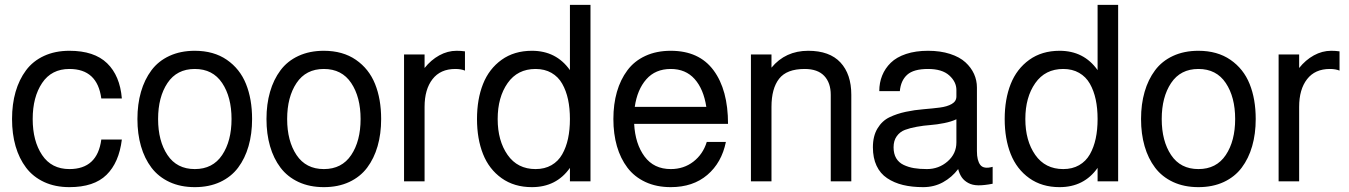

<svg xmlns="http://www.w3.org/2000/svg" viewBox="-20 -750 5580 794"><path d="M267.1 -464.8Q192.9 -464.8 154.1 -406.7Q115.2 -348.6 115.2 -257.8Q115.2 -167 154.1 -108.9Q192.9 -50.8 267.1 -50.8Q382.8 -50.8 398.9 -172.9H483.9Q472.2 -77.6 420.4 -26.9Q368.7 23.9 267.1 23.9Q208 23.9 162.4 2.7Q116.7 -18.6 87.9 -56.6Q59.1 -94.7 44.4 -145.5Q29.8 -196.3 29.8 -257.8Q29.8 -319.3 44.4 -370.1Q59.1 -420.9 87.6 -459.2Q116.2 -497.6 162.1 -518.8Q208 -540 267.1 -540Q369.6 -540 422.9 -488.5Q476.1 -437 483.9 -342.8H398.9Q382.8 -464.8 267.1 -464.8Z M785.6 -540Q863.8 -540 918 -502.7Q972.2 -465.3 997.3 -402.8Q1022.5 -340.3 1022.5 -257.8Q1022.5 -196.3 1007.8 -145.5Q993.2 -94.7 964.6 -56.6Q936 -18.6 890.4 2.7Q844.7 23.9 785.6 23.9Q726.6 23.9 680.9 2.7Q635.3 -18.6 606.4 -56.6Q577.6 -94.7 563 -145.5Q548.3 -196.3 548.3 -257.8Q548.3 -319.3 563 -370.1Q577.6 -420.9 606.2 -459.2Q634.8 -497.6 680.7 -518.8Q726.6 -540 785.6 -540ZM672.6 -406.7Q633.8 -348.6 633.8 -257.8Q633.8 -167 672.6 -108.9Q711.4 -50.8 785.6 -50.8Q859.9 -50.8 898.7 -108.9Q937.5 -167 937.5 -257.8Q937.5 -348.6 898.7 -406.7Q859.9 -464.8 785.6 -464.8Q711.4 -464.8 672.6 -406.7Z M1319.3 -540Q1397.5 -540 1451.7 -502.7Q1505.9 -465.3 1531 -402.8Q1556.2 -340.3 1556.2 -257.8Q1556.2 -196.3 1541.5 -145.5Q1526.9 -94.7 1498.3 -56.6Q1469.7 -18.6 1424.1 2.7Q1378.4 23.9 1319.3 23.9Q1260.3 23.9 1214.6 2.7Q1168.9 -18.6 1140.1 -56.6Q1111.3 -94.7 1096.7 -145.5Q1082 -196.3 1082 -257.8Q1082 -319.3 1096.7 -370.1Q1111.3 -420.9 1139.9 -459.2Q1168.5 -497.6 1214.4 -518.8Q1260.3 -540 1319.3 -540ZM1206.3 -406.7Q1167.5 -348.6 1167.5 -257.8Q1167.5 -167 1206.3 -108.9Q1245.1 -50.8 1319.3 -50.8Q1393.6 -50.8 1432.4 -108.9Q1471.2 -167 1471.2 -257.8Q1471.2 -348.6 1432.4 -406.7Q1393.6 -464.8 1319.3 -464.8Q1245.1 -464.8 1206.3 -406.7Z M1902.8 -458Q1886.7 -464.8 1862.8 -464.8Q1801.3 -464.8 1768.6 -422.6Q1735.8 -380.4 1735.8 -308.1V0H1650.9V-524.9H1735.8V-468.8Q1762.2 -502 1796.6 -521Q1831.1 -540 1868.2 -540Q1886.7 -540 1902.8 -537.6Z M2421.9 0H2336.9V-55.7Q2280.8 23.9 2179.7 23.9Q2106.4 23.9 2054.4 -13.2Q2002.4 -50.3 1977.5 -113Q1952.6 -175.8 1952.6 -257.8Q1952.6 -339.8 1977.5 -402.6Q2002.4 -465.3 2054.4 -502.7Q2106.4 -540 2179.7 -540Q2280.3 -540 2336.9 -460V-730H2421.9ZM2194.8 -464.8Q2120.1 -464.8 2079.1 -406.2Q2038.1 -347.7 2038.1 -257.8Q2038.1 -168 2079.1 -109.4Q2120.1 -50.8 2194.8 -50.8Q2232.4 -50.8 2260.5 -66.9Q2288.6 -83 2304.9 -111.8Q2321.3 -140.6 2329.1 -177Q2336.9 -213.4 2336.9 -257.8Q2336.9 -302.2 2329.1 -338.6Q2321.3 -375 2304.9 -403.8Q2288.6 -432.6 2260.5 -448.7Q2232.4 -464.8 2194.8 -464.8Z M2753.9 23.9Q2694.8 23.9 2649.2 2.7Q2603.5 -18.6 2574.7 -56.6Q2545.9 -94.7 2531.2 -145.5Q2516.6 -196.3 2516.6 -257.8Q2516.6 -319.3 2531.2 -370.1Q2545.9 -420.9 2574.5 -459.2Q2603 -497.6 2648.9 -518.8Q2694.8 -540 2753.9 -540Q2871.1 -540 2930.9 -459.2Q2990.7 -378.4 2990.7 -237.8H2905.8H2602.5Q2606.9 -154.8 2645.5 -102.8Q2684.1 -50.8 2753.9 -50.8Q2807.6 -50.8 2847.4 -81.5Q2887.2 -112.3 2902.8 -163.1H2981.9Q2964.4 -77.1 2905 -26.6Q2845.7 23.9 2753.9 23.9ZM2753.9 -464.8Q2690.4 -464.8 2652.8 -422.1Q2615.2 -379.4 2605 -308.1H2900.9Q2889.6 -381.8 2852.5 -423.3Q2815.4 -464.8 2753.9 -464.8Z M3085.4 0V-524.9H3170.4V-470.2Q3228 -540 3322.3 -540Q3410.6 -540 3455.6 -491.7Q3500.5 -443.4 3500.5 -357.9V0H3415.5V-357.9Q3415.5 -407.7 3388.4 -436.3Q3361.3 -464.8 3307.6 -464.8Q3233.4 -464.8 3201.9 -424.3Q3170.4 -383.8 3170.4 -308.1V0Z M4085 -60.1V9.8Q4050.3 16.6 4025.9 16.4Q4001.5 16.1 3984.4 6.8Q3967.3 -2.4 3957.5 -16.4Q3947.8 -30.3 3942.4 -50.8Q3916.5 -16.6 3879.6 3.7Q3842.8 23.9 3797.9 23.9Q3751 23.9 3714.1 14.9Q3677.2 5.9 3648.7 -13.2Q3620.1 -32.2 3605 -64.5Q3589.8 -96.7 3589.8 -141.1Q3589.8 -187.5 3608.9 -219Q3627.9 -250.5 3658.4 -265.1Q3689 -279.8 3725.6 -287.6Q3762.2 -295.4 3799.1 -298.3Q3835.9 -301.3 3866.5 -305.2Q3897 -309.1 3916 -320.1Q3935.1 -331.1 3935.1 -351.1V-377.9Q3935.1 -411.6 3905.5 -438.2Q3876 -464.8 3817.9 -464.8Q3758.3 -464.8 3731.7 -440.9Q3705.1 -417 3701.2 -373H3616.2Q3616.2 -408.2 3628.2 -437.7Q3640.1 -467.3 3663.8 -490.5Q3687.5 -513.7 3727.1 -526.9Q3766.6 -540 3817.9 -540Q3868.7 -540 3908.7 -527.1Q3948.7 -514.2 3972.4 -492.4Q3996.1 -470.7 4008.1 -444.1Q4020 -417.5 4020 -388.2V-125Q4020 -86.4 4033.9 -68.1Q4047.9 -49.8 4085 -60.1ZM3935.1 -161.1V-256.8Q3915 -247.1 3884.8 -241Q3854.5 -234.9 3827.4 -232.9Q3800.3 -231 3771.7 -225.8Q3743.2 -220.7 3722.4 -212.9Q3701.7 -205.1 3688.5 -186.8Q3675.3 -168.5 3675.3 -141.1Q3675.3 -114.3 3686 -95.9Q3696.8 -77.6 3716.8 -68.1Q3736.8 -58.6 3759.8 -54.7Q3782.7 -50.8 3813 -50.8Q3862.3 -50.8 3898.7 -82.5Q3935.1 -114.3 3935.1 -161.1Z M4604 0H4519V-55.7Q4462.9 23.9 4361.8 23.9Q4288.6 23.9 4236.6 -13.2Q4184.6 -50.3 4159.7 -113Q4134.8 -175.8 4134.8 -257.8Q4134.8 -339.8 4159.7 -402.6Q4184.6 -465.3 4236.6 -502.7Q4288.6 -540 4361.8 -540Q4462.4 -540 4519 -460V-730H4604ZM4377 -464.8Q4302.2 -464.8 4261.2 -406.2Q4220.2 -347.7 4220.2 -257.8Q4220.2 -168 4261.2 -109.4Q4302.2 -50.8 4377 -50.8Q4414.6 -50.8 4442.6 -66.9Q4470.7 -83 4487.1 -111.8Q4503.4 -140.6 4511.2 -177Q4519 -213.4 4519 -257.8Q4519 -302.2 4511.2 -338.6Q4503.4 -375 4487.1 -403.8Q4470.7 -432.6 4442.6 -448.7Q4414.6 -464.8 4377 -464.8Z M4936 -540Q5014.2 -540 5068.4 -502.7Q5122.6 -465.3 5147.7 -402.8Q5172.9 -340.3 5172.9 -257.8Q5172.9 -196.3 5158.2 -145.5Q5143.6 -94.7 5115 -56.6Q5086.4 -18.6 5040.8 2.7Q4995.1 23.9 4936 23.9Q4877 23.9 4831.3 2.7Q4785.6 -18.6 4756.8 -56.6Q4728 -94.7 4713.4 -145.5Q4698.7 -196.3 4698.7 -257.8Q4698.7 -319.3 4713.4 -370.1Q4728 -420.9 4756.6 -459.2Q4785.2 -497.6 4831.1 -518.8Q4877 -540 4936 -540ZM4823 -406.7Q4784.2 -348.6 4784.2 -257.8Q4784.2 -167 4823 -108.9Q4861.8 -50.8 4936 -50.8Q5010.3 -50.8 5049.1 -108.9Q5087.9 -167 5087.9 -257.8Q5087.9 -348.6 5049.1 -406.7Q5010.3 -464.8 4936 -464.8Q4861.8 -464.8 4823 -406.7Z M5519.5 -458Q5503.4 -464.8 5479.5 -464.8Q5418 -464.8 5385.3 -422.6Q5352.5 -380.4 5352.5 -308.1V0H5267.6V-524.9H5352.5V-468.8Q5378.9 -502 5413.3 -521Q5447.8 -540 5484.9 -540Q5503.4 -540 5519.5 -537.6Z"/></svg>

Font: Miedinger*
Style: Book
Weight: 400
Version: Version 001.000